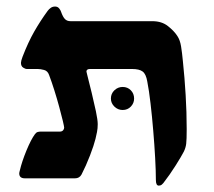

<svg xmlns="http://www.w3.org/2000/svg" viewBox="-20 -547 657 590"><path d="M467.8 23.4Q459 23.4 459 5.9Q459 -21.5 456.8 -61.5Q454.6 -101.6 450.9 -145.3Q447.3 -189 442.6 -229Q438 -269 432.6 -296.4Q428.7 -319.3 418.5 -327.1Q408.2 -335 385.7 -335H256.8Q245.6 -335 245.6 -327.1L249 -313Q254.4 -292 261.7 -262Q269 -231.9 274.7 -205.1Q280.3 -178.2 280.3 -165.5Q280.3 -152.3 278.1 -141.4Q275.9 -130.4 273.4 -120.1Q268.6 -100.6 256.6 -69.3Q244.6 -38.1 230.5 -10.7Q224.1 1 210.4 1H56.6Q39.1 1 39.1 -14.2Q39.1 -16.6 41 -23.4Q47.4 -50.8 61.3 -84.5Q75.2 -118.2 87.4 -134.8Q91.3 -140.1 95.9 -141.4Q100.6 -142.6 104.5 -142.6H163.6Q170.4 -142.6 173.8 -146.5Q177.2 -150.4 177.2 -154.8Q177.2 -157.7 173.1 -175.3Q168.9 -192.9 162.1 -218Q155.3 -243.2 147 -269.5Q138.7 -295.9 130.9 -316.4Q126.5 -329.1 115.5 -332Q104.5 -335 95.7 -335H62.5Q57.6 -335 51 -339.4Q44.4 -343.8 44.4 -354Q44.4 -359.4 49.3 -372.6Q66.4 -417 85.2 -450Q104 -482.9 126.5 -513.7Q130.4 -519 136 -522.9Q141.6 -526.9 149.4 -526.9Q157.2 -526.9 161.9 -521Q166.5 -515.1 167.5 -511.2Q173.3 -494.6 179.7 -488.3Q186 -481.9 196.8 -481.9H448.2Q477.1 -481.9 496.1 -466.8Q515.1 -451.7 524.9 -436.5Q533.2 -424.3 536.4 -404.5Q539.6 -384.8 542 -358.9Q547.4 -307.6 550.5 -255.1Q553.7 -202.6 553.7 -150.4Q553.7 -117.7 552.2 -105.5Q550.8 -93.3 544.9 -81.1Q537.6 -66.9 519.8 -38.6Q502 -10.3 481.9 15.6Q480 18.1 476.6 20.8Q473.1 23.4 467.8 23.4ZM356.9 -209Q342.3 -209 331.5 -219.5Q320.8 -230 320.8 -244.1Q320.8 -259.3 331.5 -269.5Q342.3 -279.8 356.9 -279.8Q372.1 -279.8 382.1 -269.5Q392.1 -259.3 392.1 -244.1Q392.1 -230 382.1 -219.5Q372.1 -209 356.9 -209Z"/></svg>

Font: David Libre
Style: Bold
Weight: 700
Designer: Ismar David, J. Victor Gaultney, Annie Olsen and Meir Sadan
Foundry: Monotype Imaging Inc. & SIL International
Version: Version 1.100; ttfautohint (v1.8.4.7-5d5b)